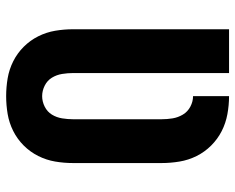

<svg xmlns="http://www.w3.org/2000/svg" viewBox="-92 -684 783 640"><g transform="rotate(90 300.0 -363.5)"><path d="M300 8Q270 8 240.5 3Q211 -2 184 -15.5Q157 -29 135.5 -50.5Q114 -72 100.5 -99Q87 -126 82 -155.5Q77 -185 77 -215V-735H223V-215Q223 -197 226 -178.5Q229 -160 238.5 -144.5Q248 -129 265 -120.5Q282 -112 300 -112Q318 -112 335 -120.5Q352 -129 361.5 -144.5Q371 -160 374 -178.5Q377 -197 377 -215V-510Q377 -529 374 -547Q371 -565 361.5 -581Q352 -597 335 -606Q318 -615 300 -615V-735Q330 -735 360 -729.5Q390 -724 416.5 -710.5Q443 -697 464.5 -675.5Q486 -654 499.5 -627Q513 -600 518 -570Q523 -540 523 -510V-215Q523 -185 518 -155.5Q513 -126 499.5 -99Q486 -72 464.5 -50.5Q443 -29 416 -15.5Q389 -2 359.5 3Q330 8 300 8Z"/></g></svg>

Font: Iosevka Custom Heavy Extended
Style: Regular
Weight: 900
Width: 7
Monospace: yes
Designer: Belleve Invis
Foundry: Belleve Invis
Version: Version 11.2.4; ttfautohint (v1.8.4)